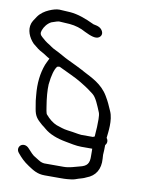

<svg xmlns="http://www.w3.org/2000/svg" viewBox="-94 -690 686 901"><g transform="rotate(10 249.0 -239.0)"><path d="M115.7 -627.5H115.5C101.6 -627.5 85.7 -623.2 67.3 -615.2C48.2 -606.9 29.4 -594.2 17.1 -576.6C5.9 -560.8 -1.1 -549.4 -4.1 -540.2C-14.4 -509.3 0.1 -474 24.2 -449.2L24.7 -448.7L25.3 -448.2C42.7 -433.2 56.8 -422.8 68.9 -417C83.4 -409.7 93.4 -400.9 109 -392.8C103.8 -383.2 96.4 -365.9 94.4 -362L94 -361.2L93.7 -360.2C77.8 -317.9 72.1 -269 77.6 -213.8C78.6 -203.9 79.5 -195 80.1 -187L80.2 -186.5L86.4 -149C91.8 -116.8 102 -103.7 128.4 -81.2L129 -80.6L129.7 -80.1C136.4 -75.5 142.3 -70.5 148.5 -65.2C173.3 -44 208.1 -30.3 253.2 -22.1C274.1 -18.3 303 -11.5 327.7 -11.5H380.3C380.3 -8.6 380.2 -5 380.6 1.5L380.7 20.2C382.4 59.5 371 72.7 336.8 80.7C312.8 86.7 290.6 95.5 262.3 95.5H171.3C167.1 95.5 161.3 94.3 153.6 91.4C151.6 90.6 137.3 82.6 116 68.7C112.5 66.4 102.6 57.1 87 39.5C73.8 23.9 56.6 24 46.9 31.5C38.4 38.1 32.7 53.2 44.4 67.5C61.1 88 75.8 103.3 101.8 120.4C126.4 136.5 146.7 150.5 181.9 150.5H252.9C270.2 150.5 281.8 150.2 288.6 149.5C299.9 148.2 315 147.5 326.1 143.6L340.4 138.6C352.1 134.5 361.7 133.7 377.1 125.7C419.3 110.4 440.3 76 436.5 26.2L435.4 8C436.2 -5.6 437.4 -22.7 437.1 -38.5C443.8 -45.7 448.7 -59.9 438 -73.2C440.8 -100.3 450.5 -159.4 432.2 -199.9C419.7 -227.4 416.6 -237.9 398.8 -267.5C368.1 -318.7 318.8 -339.9 282.4 -359.3C270.4 -366.8 208.9 -396.8 196.5 -402.2C181.7 -408.7 149.4 -428.7 130.4 -437.2C111.2 -445.7 105.9 -453.1 86.4 -464.2C81.3 -467.1 72.2 -474.6 58.5 -486.8C48.3 -495.6 45.4 -503.7 50.7 -517.9C57 -535.1 69.5 -552.2 88 -562.1C105.7 -568.8 119.4 -572.4 124.4 -572.5L174.2 -569.5C202.5 -567 228.5 -559 251.8 -545.8C281.2 -531.5 306.6 -521.8 321.9 -532.7C327.3 -536.6 332.1 -542.5 332.1 -550.8C332.2 -558.6 328.2 -565.6 323.4 -571.2C311.6 -584.7 289.2 -585.9 285.1 -587.4C240.4 -608.7 203 -621.6 167.8 -624.5ZM163.5 -363.5C188.7 -351 247.1 -325.4 271 -310.1C296.6 -293.8 299.4 -293.9 336.3 -265.6C354.6 -251.6 367.8 -216.8 381.4 -184.1C387 -170.7 385.3 -136.8 384.8 -115.4C384.4 -100.9 382.2 -87.2 381.8 -70C378.5 -68.1 374 -66.5 373.6 -66.5H318.5C315.7 -66.5 310.3 -67.1 302.8 -68.4C284.1 -71.6 268.3 -74.3 250.7 -76.4C232.1 -78.7 216.2 -84.8 197.3 -91C179.2 -98.2 160.7 -112.1 142.6 -133.6C142.3 -133.9 139.7 -138.6 138 -149L135.2 -166C127.9 -209.8 125.1 -244.7 126.5 -273.4C131 -317.8 139.8 -347.1 150.8 -360.9C151.3 -361.5 154.4 -363.5 161.9 -363.5Z"/></g></svg>

Font: MewTooHand
Style: BdCondLta
Weight: 400
Designer: Mew Too, Robert Jablonski
Version: Version 0.77